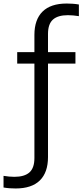

<svg xmlns="http://www.w3.org/2000/svg" viewBox="-91 -838 467 1088"><path d="M-2.5 230Q-18 230 -36 228.8Q-54 227.5 -71 224.5V158.5Q-54 161 -39.8 162.5Q-25.5 164 -9.5 164Q47.5 164 75.8 139Q104 114 104 57.5V-477.5H6.5V-542.5H104V-640Q104 -727 150.2 -772.5Q196.5 -818 287 -818Q303 -818 320.8 -816.8Q338.5 -815.5 356 -812.5V-746.5Q338.5 -749 324.5 -750.5Q310.5 -752 294 -752Q237 -752 209 -727Q181 -702 181 -645.5V-542.5H336.5V-477.5H181V52Q181 139 134.8 184.5Q88.5 230 -2.5 230Z"/></svg>

Font: Encode Sans SemiCondensed SemiCondensed
Style: Regular
Weight: 400
Width: 4
Designer: Multiple Designers
Foundry: Impallari Type
Version: Version 3.000; ttfautohint (v1.8.3) -l 8 -r 50 -G 200 -x 14 